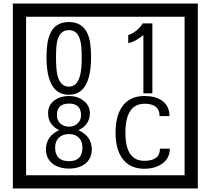

<svg xmlns="http://www.w3.org/2000/svg" viewBox="-20 -980 1195 1090"><path d="M1103 90H53V-960H1103ZM1028 15V-885H128V15ZM497 -656Q497 -442 371 -442Q244 -442 244 -656Q244 -744 265 -789Q294 -855 371 -855Q448 -855 477 -789Q497 -745 497 -656ZM444 -656Q444 -723 435 -752Q420 -809 371 -809Q322 -809 306 -752Q298 -723 298 -656Q298 -587 306 -553Q322 -488 371 -488Q419 -488 435 -554Q444 -587 444 -656ZM845 -450H794V-781Q748 -743 708 -735V-781Q759 -798 790 -847H845ZM501 -132Q501 -79 462 -49Q426 -23 372 -23Q317 -23 281 -49Q241 -79 241 -132Q241 -207 316 -241Q253 -271 253 -337Q253 -384 290 -411Q324 -435 372 -435Q419 -435 452 -410Q490 -383 490 -337Q490 -271 425 -241Q501 -207 501 -132ZM440 -326Q440 -392 372 -392Q303 -392 303 -326Q303 -297 322.5 -279Q342 -261 372 -261Q401 -261 420.5 -279Q440 -297 440 -326ZM448 -143Q448 -178 427.5 -198.5Q407 -219 372 -219Q336 -219 314.5 -198.5Q293 -178 293 -143Q293 -65 372 -65Q448 -65 448 -143ZM944 -136Q944 -80 898 -49Q858 -22 799 -22Q714 -22 672 -84Q636 -136 636 -226Q636 -317 671 -371Q713 -435 800 -435Q862 -435 899 -409Q942 -379 942 -321H886Q886 -391 801 -391Q692 -391 692 -226Q692 -67 799 -67Q888 -67 888 -136Z"/></svg>

Font: Unicode BMP Fallback SIL
Style: Regular
Weight: 400
Foundry: NRSI, SIL International
Version: Version 5.1 Based on Unicode 5.1